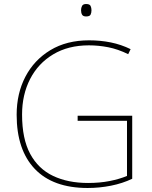

<svg xmlns="http://www.w3.org/2000/svg" viewBox="-20 -927 760 957"><path d="M367 -350H639V-36Q591 -13 533.5 -1.5Q476 10 417 10Q244 10 153.5 -85Q63 -180 63 -355Q63 -461 106.5 -544.5Q150 -628 231 -677Q312 -726 424 -726Q481 -726 532.5 -715.5Q584 -705 631 -682L619 -657Q568 -682 519.5 -691.5Q471 -701 423 -701Q320 -701 245 -656Q170 -611 130 -533Q90 -455 90 -356Q90 -235 130.5 -160Q171 -85 245 -50Q319 -15 419 -15Q477 -15 525.5 -24.5Q574 -34 613 -50V-325H367ZM409 -907Q427 -907 431.5 -897.5Q436 -888 436 -876Q436 -863 431.5 -854Q427 -845 409 -845Q394 -845 389 -854Q384 -863 384 -876Q384 -888 389 -897.5Q394 -907 409 -907Z"/></svg>

Font: Noto Sans Bengali Thin
Style: Regular
Weight: 100
Designer: Jelle Bosma - Monotype Design Team
Foundry: Monotype Imaging Inc.
Version: Version 2.003; ttfautohint (v1.8.4.7-5d5b)